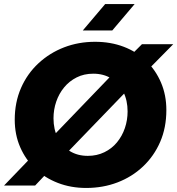

<svg xmlns="http://www.w3.org/2000/svg" viewBox="-23 -919 878 951"><path d="M268 -120 205 -209 559 -577 628 -493ZM-3 0 151 -160 221 -74 151 0ZM686 -549 613 -633 680 -700H835ZM404 12Q328 12 263.5 -13Q199 -38 151.5 -83Q104 -128 77 -190Q50 -252 50 -326Q50 -412 81 -483Q112 -554 167.5 -605.5Q223 -657 294.5 -684.5Q366 -712 448 -712Q525 -712 589.5 -687.5Q654 -663 701 -617.5Q748 -572 774.5 -510Q801 -448 801 -374Q801 -287 770.5 -216.5Q740 -146 685.5 -94.5Q631 -43 559 -15.5Q487 12 404 12ZM412 -147Q457 -147 494 -165Q531 -183 556.5 -214Q582 -245 595.5 -284.5Q609 -324 609 -367Q609 -422 587.5 -464.5Q566 -507 528 -530.5Q490 -554 439 -554Q393 -554 356.5 -535.5Q320 -517 294.5 -486Q269 -455 255.5 -415.5Q242 -376 242 -333Q242 -278 263.5 -236Q285 -194 323 -170.5Q361 -147 412 -147ZM387 -768 498 -899H644L533 -768Z"/></svg>

Font: MuseoModerno Thin ExtraBold
Style: Italic
Weight: 800
Italic angle: -9°
Version: Version 1.003